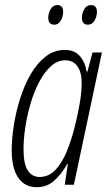

<svg xmlns="http://www.w3.org/2000/svg" viewBox="-20 -740 436 769"><path d="M127 9.8Q79.1 9.8 53 -28.3Q26.9 -66.4 26.9 -138.7Q26.9 -184.6 35.4 -238.5Q43.9 -292.5 60.8 -345.7Q77.6 -398.9 103 -442.9Q128.4 -486.8 162.6 -513.4Q196.8 -540 239.3 -540Q277.8 -540 299.3 -515.9Q320.8 -491.7 327.1 -453.1H330.1L350.6 -529.8H388.2L275.9 0H239.3L252 -84.5H250Q225.1 -40.5 196 -15.4Q167 9.8 127 9.8ZM138.2 -31.2Q175.8 -31.2 202.4 -59.8Q229 -88.4 247.6 -134Q266.1 -179.7 278.8 -230Q291 -278.8 299.1 -324.5Q307.1 -370.1 307.1 -409.2Q307.1 -450.2 290 -474.4Q272.9 -498.5 241.7 -498.5Q210 -498.5 183.6 -474.6Q157.2 -450.7 136.7 -411.4Q116.2 -372.1 102.3 -324.7Q88.4 -277.3 81.3 -229.7Q74.2 -182.1 74.2 -142.1Q74.2 -83.5 91.3 -57.4Q108.4 -31.2 138.2 -31.2ZM332.5 -641.1Q308.1 -641.1 308.1 -668.9Q308.1 -687 317.6 -703.4Q327.1 -719.7 344.7 -719.7Q368.2 -719.7 368.2 -692.4Q368.2 -673.8 358.6 -657.5Q349.1 -641.1 332.5 -641.1ZM197.8 -641.1Q173.3 -641.1 173.3 -668.9Q173.3 -687 182.9 -703.4Q192.4 -719.7 209.5 -719.7Q232.9 -719.7 232.9 -692.4Q232.9 -673.8 223.4 -657.5Q213.9 -641.1 197.8 -641.1Z"/></svg>

Font: Open Sans Condensed Light
Style: Italic
Weight: 300
Width: 3
Italic angle: -12°
Designer: Monotype Design Team
Foundry: Monotype Imaging Inc.
Version: Version 3.000; ttfautohint (v1.8.4)